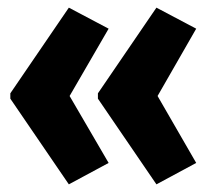

<svg xmlns="http://www.w3.org/2000/svg" viewBox="-20 -514 540 502"><path d="M389 -32 236 -256V-270L389 -494L493 -439L392 -263L493 -88ZM160 -32 7 -256V-270L160 -494L264 -439L162 -263L264 -88Z"/></svg>

Font: Noto Sans Mono ExtraCondensed Black
Style: Regular
Weight: 900
Width: 2
Designer: Monotype Design Team
Foundry: Monotype Imaging Inc.
Version: Version 2.014